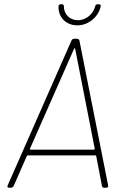

<svg xmlns="http://www.w3.org/2000/svg" viewBox="-20 -882 578 902"><path d="M343 -763C395 -763 442 -801 453 -852C455 -858 451 -862 445 -862H439C433 -862 428 -859 427 -852C418 -815 383 -787 346 -787C308 -787 280 -815 280 -852C280 -859 277 -862 271 -862H265C259 -862 255 -858 255 -852C253 -801 290 -763 343 -763ZM469 0H479C486 0 489 -4 488 -11L353 -692C351 -697 347 -700 342 -700H328C324 -700 318 -697 316 -692L16 -11C13 -4 16 0 22 0H31C36 0 41 -3 44 -8L106 -149C107 -152 108 -152 110 -152H428C430 -152 431 -152 432 -149L459 -8C460 -3 465 0 469 0ZM121 -184 328 -653C329 -656 333 -656 333 -653L425 -184C426 -182 424 -179 421 -179H124C121 -179 119 -182 121 -184Z"/></svg>

Font: Barlow Thin
Style: Italic
Weight: 250
Italic angle: -7°
Designer: Jeremy Tribby
Foundry: Tribby Type
Version: Version 1.422;hotconv 1.0.109;makeotfexe 2.5.65596